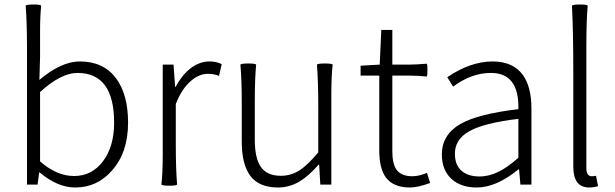

<svg xmlns="http://www.w3.org/2000/svg" viewBox="-20 -820 2734 853"><path d="M314 13Q236 13 156 -54H154L147 0H100V-397V-596Q100 -722 94 -795Q99 -800 129 -800Q159 -800 163 -795Q158 -748 158 -681V-567L155 -465Q252 -547 335 -547Q439 -547 495 -473Q549 -401 549 -275Q549 -143 478 -63Q412 13 314 13ZM309 -38Q388 -38 437.5 -103.5Q487 -169 487 -275Q487 -496 324 -496Q251 -496 158 -411V-257V-103Q232 -38 309 -38Z M732 5Q702 5 697 0Q703 -50 703 -133V-266V-533H751L758 -434H760Q788 -486 826 -516Q866 -547 911 -547Q942 -547 965 -535L953 -483Q930 -492 904 -492Q865 -492 830 -462Q788 -427 761 -358V-179Q761 -66 767 0Q763 5 732 5Z M1215 13Q1132 13 1093 -37.5Q1054 -88 1054 -192V-363Q1054 -470 1048 -533Q1053 -538 1083 -538Q1114 -538 1118 -533Q1112 -472 1112 -366V-199Q1112 -116 1139.5 -77.5Q1167 -39 1228 -39Q1273 -39 1312 -64Q1347 -87 1394 -143V-338Q1394 -461 1388 -533Q1393 -538 1423 -538Q1454 -538 1458 -533Q1452 -484 1452 -400V-266V0H1403L1398 -88H1395Q1352 -39 1313 -15Q1267 13 1215 13Z M1802 13Q1727 13 1694 -32Q1665 -72 1665 -152V-484H1582V-528L1667 -533L1674 -687H1723V-533H1800Q1826 -533 1876 -537Q1879 -534 1879 -508.5Q1879 -483 1876 -480Q1838 -484 1800 -484H1723V-316V-148Q1723 -93 1741 -67Q1762 -37 1812 -37Q1841 -37 1877 -52L1891 -7Q1835 13 1802 13Z M2098 13Q2030 13 1988 -23Q1943 -63 1943 -134Q1943 -221 2025 -269Q2104 -314 2283 -335Q2287 -496 2161 -496Q2074 -496 1993 -435L1967 -477Q2070 -547 2169 -547Q2259 -547 2303 -487Q2341 -434 2341 -338V-169V0H2292L2286 -68H2284Q2185 13 2098 13ZM2110 -36Q2153 -36 2195 -57Q2234 -76 2283 -119V-205V-292Q2130 -274 2063 -236Q2001 -200 2001 -137Q2001 -85 2033 -59Q2062 -36 2110 -36Z M2598 13Q2527 13 2527 -79V-495Q2527 -683 2521 -795Q2526 -800 2556 -800Q2587 -800 2591 -795Q2585 -728 2585 -615V-434V-73Q2585 -37 2609 -37Q2617 -37 2628 -39L2637 7Q2617 13 2598 13Z"/></svg>

Font: GenSekiGothic TW L
Style: Regular
Weight: 300
Version: Version 1.501;PS 1;hotconv 16.6.51;makeotf.lib2.5.65220